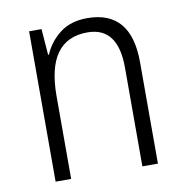

<svg xmlns="http://www.w3.org/2000/svg" viewBox="-66 -606 647 669"><g transform="rotate(-10 257.0 -271.0)"><path d="M285 -542Q226 -542 188 -512.5Q150 -483 132 -440H129L122 -532H78V0H133V-293Q133 -493 277 -493Q385 -493 385 -350V0H440V-359Q440 -542 285 -542Z"/></g></svg>

Font: Noto Sans UI SemiCondensed Light
Style: Regular
Weight: 300
Width: 4
Designer: Monotype Design Team
Foundry: Monotype Imaging Inc.
Version: Version 1.901